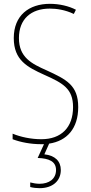

<svg xmlns="http://www.w3.org/2000/svg" viewBox="-20 -744 475 1004"><path d="M298 145C298 99 268 69 212 63L237 7C330 -7 389 -72 389 -184C389 -299 326 -329 224 -376C145 -411 79 -444 79 -545C79 -644 142 -699 240 -699C275 -699 320 -693 366 -671L377 -693C341 -712 291 -724 241 -724C131 -724 52 -663 52 -545C52 -429 123 -393 211 -353C310 -309 362 -280 362 -184C362 -77 300 -16 196 -16C142 -16 87 -28 46 -45V-16C88 0 141 10 195 10C200 10 205 10 210 10L177 82C236 84 273 100 273 145C273 192 236 217 187 217C171 217 153 214 138 210V234C153 238 171 240 187 240C254 240 298 203 298 145Z"/></svg>

Font: Noto Sans Sinhala Condensed Thin
Style: Regular
Weight: 100
Width: 3
Designer: Jelle Bosma - Monotype Design Team
Foundry: Monotype Imaging Inc.
Version: Version 2.006